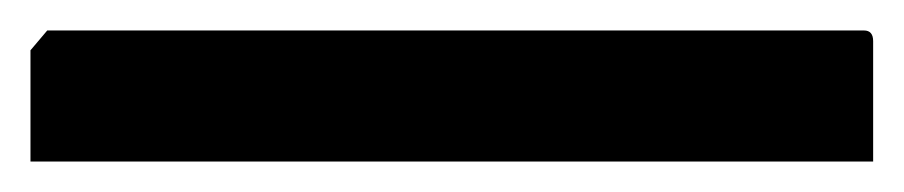

<svg xmlns="http://www.w3.org/2000/svg" viewBox="-20 -20 593 126"><path d="M0 86V13L11 0H547Q553 0 553 7V86Z"/></svg>

Font: Kreon Light
Style: Bold
Weight: 700
Version: Version 2.002